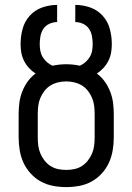

<svg xmlns="http://www.w3.org/2000/svg" viewBox="-20 -755 540 783"><path d="M250 8Q223 8 196.5 3Q170 -2 147 -14.5Q124 -27 105.5 -47Q87 -67 76 -91Q65 -115 60.5 -141.5Q56 -168 56 -195V-290Q56 -313 59 -336Q62 -359 70.5 -381Q79 -403 92.5 -422Q106 -441 125 -455Q110 -465 98 -478Q86 -491 78 -507Q70 -523 67 -540Q64 -557 64 -575Q64 -606 72 -636.5Q80 -667 101 -690.5Q122 -714 152 -724.5Q182 -735 213 -735V-665Q197 -665 181.5 -658Q166 -651 157 -637.5Q148 -624 145 -607.5Q142 -591 142 -575Q142 -561 144.5 -547.5Q147 -534 154 -522.5Q161 -511 171 -502Q181 -493 194 -487Q208 -490 222 -491.5Q236 -493 250 -493Q264 -493 278 -491.5Q292 -490 306 -487Q319 -493 329 -502Q339 -511 346 -522.5Q353 -534 355.5 -547.5Q358 -561 358 -575Q358 -591 355 -607.5Q352 -624 343 -637.5Q334 -651 318.5 -658Q303 -665 287 -665V-735Q318 -735 348 -724.5Q378 -714 399 -690.5Q420 -667 428 -636.5Q436 -606 436 -575Q436 -557 433 -540Q430 -523 422 -507Q414 -491 402 -478Q390 -465 375 -455Q394 -441 407.5 -422Q421 -403 429.5 -381Q438 -359 441 -336Q444 -313 444 -290V-195Q444 -168 439.5 -141.5Q435 -115 424 -91Q413 -67 394.5 -47Q376 -27 353 -14.5Q330 -2 303.5 3Q277 8 250 8ZM250 -62Q267 -62 283.5 -65.5Q300 -69 314 -78Q328 -87 338.5 -100.5Q349 -114 355.5 -129.5Q362 -145 364 -161.5Q366 -178 366 -195V-290Q366 -307 364 -323.5Q362 -340 355.5 -355.5Q349 -371 338.5 -384.5Q328 -398 314 -406.5Q300 -415 283.5 -419Q267 -423 250 -423Q233 -423 216.5 -419Q200 -415 186 -406.5Q172 -398 161.5 -384.5Q151 -371 144.5 -355.5Q138 -340 136 -323.5Q134 -307 134 -290V-195Q134 -178 136 -161.5Q138 -145 144.5 -129.5Q151 -114 161.5 -100.5Q172 -87 186 -78Q200 -69 216.5 -65.5Q233 -62 250 -62Z"/></svg>

Font: Iosevka Term Curly
Style: Regular
Weight: 400
Designer: Belleve Invis
Foundry: Belleve Invis
Version: Version 32.3.0